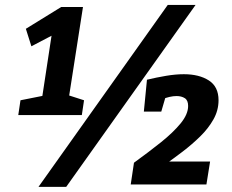

<svg xmlns="http://www.w3.org/2000/svg" viewBox="-20 -734 924 764"><path d="M252.4 -335.3 239.9 -359 314.4 -335 305.6 -276H52.7L61.5 -335L165 -355.6L146 -335.3L187.6 -608.5L218.2 -609.2L104.9 -549.8L82.9 -619.4L223.6 -706.2H310.2ZM133.2 9.5 647.5 -714.4H758.2L243.5 9.5ZM500.2 0 513.1 -86.5Q571.4 -128.7 620.4 -167.8Q669.3 -207 699 -243.3Q728.6 -279.6 728.6 -312.4Q728.6 -334.8 715.4 -343.3Q702.1 -351.8 682.5 -351.8Q669.4 -351.8 654.6 -348.4Q639.9 -344.9 625.5 -339.3L642.1 -359.6L621.7 -289.8H552.4L564.8 -416.8Q602 -425.7 640.3 -432.2Q678.7 -438.7 711.5 -438.7Q772.5 -438.7 811 -413.9Q849.6 -389.1 849.6 -335.2Q849.6 -294.7 829.3 -258.8Q809.1 -222.9 776.7 -191.2Q744.4 -159.5 706.7 -130.7Q668.9 -102 633.6 -77.1L634 -91.3H816L801.4 0Z"/></svg>

Font: Bitter Thin
Style: Italic
Weight: 100
Italic angle: -9°
Designer: Sol Matas, and Bitter project Authors
Foundry: Sol Matas
Version: Version 2.002